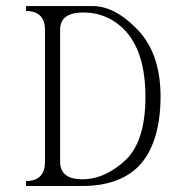

<svg xmlns="http://www.w3.org/2000/svg" viewBox="-20 -698 626 644"><path d="M67.4 -661.1V-677.7H290Q362.3 -677.7 433.6 -606.4Q518.6 -525.4 518.6 -373Q517.6 -217.8 446.3 -141.6Q379.9 -74.2 255.9 -74.2H67.4V-90.8Q130.9 -90.8 130.9 -156.2V-598.6Q129.9 -661.1 67.4 -661.1ZM181.6 -156.2Q181.6 -96.7 255.9 -96.7Q334 -96.7 404.3 -164.1Q467.8 -228.5 467.8 -373Q467.8 -519.5 402.3 -592.8Q343.8 -656.2 257.8 -656.2Q181.6 -655.3 181.6 -598.6Z"/></svg>

Font: BabelStone Tangut Wenhai
Style: Regular
Weight: 400
Designer: Andrew West
Foundry: BabelStone
Version: Version 1.002 May 21, 2016